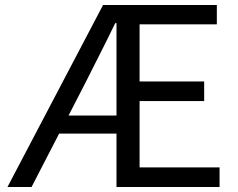

<svg xmlns="http://www.w3.org/2000/svg" viewBox="-20 -753 958 773"><path d="M449 -288V-660H444Q415 -600 384.5 -540Q354 -480 324 -420L256 -288ZM864 -79V0H449V-215H218L107 0H10L395 -733H853V-655H542V-425H802V-346H542V-79Z"/></svg>

Font: SpoqaHanSans-Regular
Style: Regular
Weight: 400
Designer: [Spoqa Han Sans] Dong-huui Kim \uAE40 \uB3D9 \uD718  Younghwa Kang \uAC15 \uC601 \uD654  [Noto Sans] Ryoko NISHIZUKA \u8
Foundry: Spoqa (http://www.spoqa-han-sans.com)
Version: Version 2.000